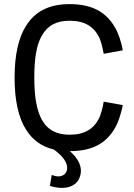

<svg xmlns="http://www.w3.org/2000/svg" viewBox="-20 -729 653 935"><path d="M463 -154C436 -100 391 -73 319 -73C257 -73 212 -95 183 -147C160 -190 147 -253 147 -351C147 -446 158 -510 183 -554C212 -606 256 -628 319 -628C391 -628 436 -601 463 -547C472 -528 480 -496 485 -467L578 -484C570 -527 556 -569 540 -595C497 -671 427 -709 319 -709C219 -709 151 -673 108 -605C70 -547 51 -460 51 -351C51 -241 70 -154 108 -96C139 -47 183 -15 242 -1C279 26 307 57 307 88C307 116 287 130 264 130C254 130 243 127 232 123L223 176C238 181 259 186 281 186C319 186 359 172 371 125C373 118 374 111 374 103C374 72 357 39 320 7C428 7 497 -30 540 -106C557 -135 569 -174 578 -217L485 -234C481 -206 471 -172 463 -154Z"/></svg>

Font: Arthouse Owned Medium
Style: Regular
Weight: 500
Designer: Jeremy Tribby
Foundry: Tribby Type
Version: Version 1.000;PS 001.000;hotconv 1.0.88;makeotf.lib2.5.64775